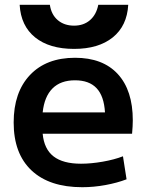

<svg xmlns="http://www.w3.org/2000/svg" viewBox="-20 -771 609 801"><path d="M37 -260Q37 -386 105 -458Q173 -530 293 -530Q409 -530 471.5 -462Q534 -394 534 -269Q534 -246 531 -213H158Q164 -149 203.5 -118.5Q243 -88 318 -88Q360 -88 408.5 -96.5Q457 -105 493 -119L508 -23Q469 -8 420 1Q371 10 323 10Q186 10 111.5 -60Q37 -130 37 -260ZM418 -302Q414 -370 383 -403Q352 -436 293 -436Q233 -436 199 -402Q165 -368 158 -302ZM62 -751H188Q194 -710 221 -687Q248 -664 289 -664Q329 -664 355.5 -687Q382 -710 390 -751H515Q510 -663 450.5 -615Q391 -567 289 -567Q186 -567 126.5 -615Q67 -663 62 -751Z"/></svg>

Font: Enso SemiBold
Style: Regular
Weight: 600
Designer: Coji Morishita
Foundry: UNDERFOREST DESIGN
Version: Version 1.000